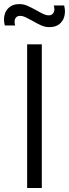

<svg xmlns="http://www.w3.org/2000/svg" viewBox="-56 -942 346 962"><path d="M106 -838Q82.5 -851 69.8 -856.8Q57 -862.5 44.5 -862.5Q31 -862.5 24 -854Q17 -845.5 17 -832.5Q17 -823.5 20 -814.5H-32Q-36 -831.5 -36 -844Q-36 -878.5 -15.2 -900Q5.5 -921.5 41 -921.5Q61.5 -921.5 80.8 -913.2Q100 -905 128 -889.5Q148.5 -877.5 162.5 -871.2Q176.5 -865 188.5 -865Q201.5 -865 209 -873.8Q216.5 -882.5 216.5 -896.5Q216.5 -905.5 213.5 -914.5H265.5Q269.5 -897.5 269.5 -884.5Q269.5 -850 248.8 -828Q228 -806 191.5 -806Q171 -806 151.8 -814.2Q132.5 -822.5 106 -838ZM153.5 0H80V-720H153.5Z"/></svg>

Font: CCSD_manrope
Style: Regular
Weight: 400
Designer: Mikhail Sharanda
Foundry: Mikhail Sharanda
Version: Version 4.503